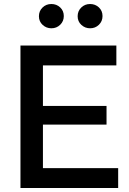

<svg xmlns="http://www.w3.org/2000/svg" viewBox="-20 -937 645 957"><path d="M569 -99V0H82V-710H560V-611H194V-409H511V-316H194V-99ZM298 -857Q298 -831 280 -813.5Q262 -796 236 -796Q211 -796 192.5 -813Q174 -830 174 -856Q174 -882 192 -899.5Q210 -917 236 -917Q262 -917 280 -900Q298 -883 298 -857ZM491 -857Q491 -831 473 -813.5Q455 -796 429 -796Q404 -796 385.5 -813Q367 -830 367 -856Q367 -882 385 -899.5Q403 -917 429 -917Q455 -917 473 -900Q491 -883 491 -857Z"/></svg>

Font: IngvarSans
Style: Regular
Weight: 600
Version: Version 3.000